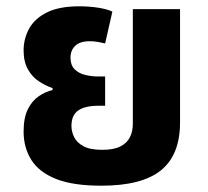

<svg xmlns="http://www.w3.org/2000/svg" viewBox="-20 -577 662 610"><path d="M302 13Q212 13 158 -8.5Q104 -30 79.5 -69Q55 -108 55 -159Q55 -203 68.5 -230Q82 -257 103.5 -271.5Q125 -286 147 -291V-297Q124 -305 103 -319Q82 -333 68.5 -357Q55 -381 55 -417Q55 -454 72.5 -486Q90 -518 129 -537.5Q168 -557 232 -557Q263 -557 292 -552.5Q321 -548 337 -540L314 -439Q306 -441 292.5 -443.5Q279 -446 265 -446Q234 -446 219 -431.5Q204 -417 204 -394Q204 -370 217 -357Q230 -344 250.5 -339Q271 -334 293 -334H314V-241H293Q250 -241 228.5 -226Q207 -211 207 -177Q207 -159 215.5 -141.5Q224 -124 245 -112.5Q266 -101 305 -101Q342 -101 363 -112Q384 -123 393 -141.5Q402 -160 402 -183V-548H552V-188Q552 -85 491.5 -36Q431 13 302 13Z"/></svg>

Font: Farlight84_Sys_V01
Style: Bold
Weight: 700
Designer: Monotype Design Team, Nadine Chahine and Nizar Qandah
Foundry: Monotype Imaging Inc.
Version: Version 2.004;October 31, 2024;FontCreator 14.0.0.2814 64-bi